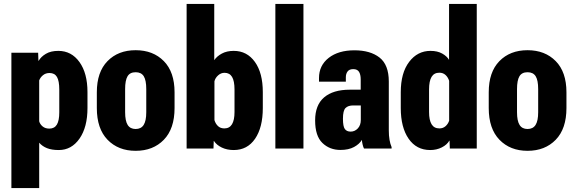

<svg xmlns="http://www.w3.org/2000/svg" viewBox="-20 -751 2908 971"><path d="M37.6 200.2H178.2V-29.3Q193.8 -11.2 217.8 -1.7Q241.7 7.8 277.3 7.8Q341.8 7.8 382.1 -50Q422.4 -107.9 422.4 -204.6V-285.2Q422.4 -380.9 381.8 -437.3Q341.3 -493.7 274.9 -493.7Q236.8 -493.7 211.9 -478.8Q187 -463.9 175.8 -443.8H174.3L172.9 -484.4H37.6ZM178.2 -137.7V-344.2Q183.6 -359.4 197.3 -370.6Q210.9 -381.8 230.5 -381.8Q256.3 -381.8 268.1 -361.8Q279.8 -341.8 279.8 -297.9V-183.1Q279.8 -141.1 267.6 -120.8Q255.4 -100.6 229.5 -100.6Q208.5 -100.6 195.3 -111.8Q182.1 -123 178.2 -137.7Z M469.7 -204.6Q469.7 -100.1 523.9 -44.2Q578.1 11.7 666 11.7Q754.4 11.7 808.6 -44.2Q862.8 -100.1 862.8 -204.6V-284.2Q862.8 -386.7 808.6 -441.9Q754.4 -497.1 666 -497.1Q577.6 -497.1 523.7 -441.9Q469.7 -386.7 469.7 -284.2ZM612.8 -300.3Q612.8 -344.7 625 -365.2Q637.2 -385.7 666 -385.7Q694.3 -385.7 707 -365.5Q719.7 -345.2 719.7 -300.3V-183.6Q719.7 -139.6 706.5 -119.1Q693.4 -98.6 666 -98.6Q638.7 -98.6 625.7 -119.1Q612.8 -139.6 612.8 -183.6Z M923.8 0H1059.6L1061 -38.1H1062Q1075.2 -17.6 1101.6 -4.9Q1127.9 7.8 1162.1 7.8Q1231 7.8 1270 -49.3Q1309.1 -106.4 1309.1 -204.6V-285.2Q1309.1 -382.3 1269 -438Q1229 -493.7 1162.1 -493.7Q1127 -493.7 1102.1 -480.2Q1077.1 -466.8 1063.5 -446.8V-731H923.8ZM1064.5 -143.6V-339.8Q1068.4 -356.4 1082.8 -369.6Q1097.2 -382.8 1115.7 -382.8Q1141.1 -382.8 1153.6 -362.1Q1166 -341.3 1166 -298.3V-184.6Q1166 -143.6 1153.3 -122.6Q1140.6 -101.6 1114.7 -101.6Q1094.7 -101.6 1082.3 -113.5Q1069.8 -125.5 1064.5 -143.6Z M1372.6 0H1514.6V-731H1372.6Z M1573.7 -142.1Q1573.7 -63.5 1610.4 -28.1Q1647 7.3 1701.7 7.3Q1743.2 7.3 1770.5 -7.6Q1797.9 -22.5 1810.1 -43.5Q1811 -31.7 1814 -19.5Q1816.9 -7.3 1820.8 0H1960.4V-7.3Q1953.6 -22.5 1950 -43.7Q1946.3 -64.9 1946.3 -91.3V-338.4Q1946.3 -423.3 1899.4 -460Q1852.5 -496.6 1772.5 -496.6Q1691.4 -496.6 1642.3 -458.3Q1593.3 -419.9 1593.3 -356.4V-337.9H1729V-359.9Q1729 -377.9 1737.8 -389.6Q1746.6 -401.4 1766.6 -401.4Q1787.1 -401.4 1795.7 -387.7Q1804.2 -374 1804.2 -349.1V-297.4H1749Q1664.6 -297.4 1619.1 -258.5Q1573.7 -219.7 1573.7 -142.1ZM1714.4 -150.4Q1714.4 -191.9 1727.5 -204.8Q1740.7 -217.8 1766.6 -217.8H1804.7V-144.5Q1804.7 -117.7 1789.6 -101.6Q1774.4 -85.4 1753.4 -85.4Q1733.4 -85.4 1723.9 -98.6Q1714.4 -111.8 1714.4 -150.4Z M2006.8 -204.6Q2006.8 -106.9 2046.4 -49.6Q2085.9 7.8 2155.8 7.8Q2188 7.8 2214.4 -5.6Q2240.7 -19 2252.4 -39.6H2253.4L2254.9 0H2391.1V-731H2251V-448.2Q2240.2 -466.8 2216.3 -480.2Q2192.4 -493.7 2157.2 -493.7Q2091.3 -493.7 2049.1 -438Q2006.8 -382.3 2006.8 -284.7ZM2149.9 -184.6V-298.3Q2149.9 -341.3 2162.6 -362.3Q2175.3 -383.3 2202.1 -383.3Q2220.7 -383.3 2233.2 -371.8Q2245.6 -360.4 2251.5 -342.3V-140.6Q2245.6 -123.5 2232.9 -112.5Q2220.2 -101.6 2202.1 -101.6Q2175.3 -101.6 2162.6 -122.6Q2149.9 -143.6 2149.9 -184.6Z M2451.7 -204.6Q2451.7 -100.1 2505.9 -44.2Q2560.1 11.7 2647.9 11.7Q2736.3 11.7 2790.5 -44.2Q2844.7 -100.1 2844.7 -204.6V-284.2Q2844.7 -386.7 2790.5 -441.9Q2736.3 -497.1 2647.9 -497.1Q2559.6 -497.1 2505.6 -441.9Q2451.7 -386.7 2451.7 -284.2ZM2594.7 -300.3Q2594.7 -344.7 2606.9 -365.2Q2619.1 -385.7 2647.9 -385.7Q2676.3 -385.7 2689 -365.5Q2701.7 -345.2 2701.7 -300.3V-183.6Q2701.7 -139.6 2688.5 -119.1Q2675.3 -98.6 2647.9 -98.6Q2620.6 -98.6 2607.7 -119.1Q2594.7 -139.6 2594.7 -183.6Z"/></svg>

Font: Roboto Flex
Style: wght 700 wdth 25 opsz 34 GRAD 0.00 slnt 0.00 XTRA 468 XOPQ 96 YOPQ 79 YTLC 514 YTUC 712 YTAS 750 YTDE -203.00 YTFI 738
Weight: 700
Width: 1
Designer: Berlow after Robertson
Foundry: Google
Version: Version 3.100